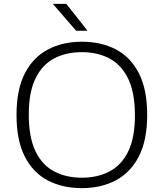

<svg xmlns="http://www.w3.org/2000/svg" viewBox="-20 -965 848 994"><path d="M403.5 9Q303 9 226.8 -31.2Q150.5 -71.5 108 -155.2Q65.5 -239 65.5 -370Q65.5 -501 108.5 -584.8Q151.5 -668.5 228 -708.8Q304.5 -749 403.5 -749Q504.5 -749 580.8 -708.8Q657 -668.5 699.5 -584.8Q742 -501 742 -370Q742 -239 698.8 -155.2Q655.5 -71.5 579.2 -31.2Q503 9 403.5 9ZM403.5 -45Q485.5 -45 547.5 -77.8Q609.5 -110.5 644 -181.5Q678.5 -252.5 678.5 -367.5Q678.5 -485 643.8 -557Q609 -629 547.2 -662Q485.5 -695 403.5 -695Q322 -695 260.2 -662.5Q198.5 -630 163.8 -558.8Q129 -487.5 129 -372.5Q129 -254.5 163.5 -182.5Q198 -110.5 260 -77.8Q322 -45 403.5 -45ZM374 -806 253.5 -945H323.5L433 -806Z"/></svg>

Font: Encode Sans Expanded Light
Style: Regular
Weight: 300
Width: 7
Designer: Multiple Designers
Foundry: Impallari Type
Version: Version 3.000; ttfautohint (v1.8.3) -l 8 -r 50 -G 200 -x 14 